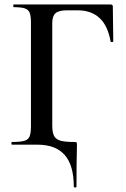

<svg xmlns="http://www.w3.org/2000/svg" viewBox="-20 -645 562 856"><path d="M309 187Q309 92 268.5 46Q228 0 147 0H33Q31 0 31 -6Q31 -12 33 -12Q70 -12 88 -17Q106 -22 112 -37Q118 -52 118 -81V-544Q118 -573 112.5 -587.5Q107 -602 91 -607.5Q75 -613 42 -613Q39 -613 39 -619Q39 -625 42 -625H473Q483 -625 483 -616L485 -461Q485 -458 479.5 -457.5Q474 -457 473 -460Q461 -530 424 -564.5Q387 -599 326 -599H279Q242 -599 227.5 -586Q213 -573 213 -543V-85Q213 -53 222 -37.5Q231 -22 252.5 -17Q274 -12 311 -12Q320 -12 321.5 -10Q323 -8 323 0Q323 16 322.5 35Q322 54 321.5 89Q321 124 321 187Q321 191 315 191Q309 191 309 187Z"/></svg>

Font: Cormorant SemiBold
Style: Regular
Weight: 600
Designer: Christian Thalmann (Catharsis Fonts)
Foundry: Catharsis Fonts
Version: Version 4.000